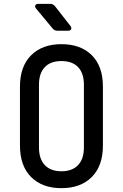

<svg xmlns="http://www.w3.org/2000/svg" viewBox="-20 -970 640 1000"><path d="M300 10Q200 10 142 -48Q84 -106 84 -212V-519Q84 -624 142 -682Q200 -740 300 -740Q400 -740 458 -682.5Q516 -625 516 -519V-212Q516 -106 458 -48Q400 10 300 10ZM300 -78Q356 -78 386.5 -110Q417 -142 417 -202V-529Q417 -588 387 -620Q357 -652 300 -652Q243 -652 213 -620Q183 -588 183 -529V-202Q183 -142 213.5 -110Q244 -78 300 -78ZM278 -810Q263 -810 253 -823L169 -924Q160 -935 164 -942.5Q168 -950 181 -950H241Q257 -950 267 -937L346 -836Q354 -825 350.5 -817.5Q347 -810 333 -810Z"/></svg>

Font: Pitagon Sans Mono Medium
Style: Regular
Weight: 500
Monospace: yes
Designer: Travis Tran
Foundry: Pitagon
Version: Version 1.001; ttfautohint (v1.8.4.7-5d5b);gftools[0.9.26]